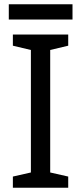

<svg xmlns="http://www.w3.org/2000/svg" viewBox="-20 -875 379 895"><path d="M298 0H40V-52L124 -71V-642L40 -662V-714H298V-662L214 -642V-71L298 -52ZM318 -855V-784H21V-855Z"/></svg>

Font: Noto Sans Masaram Gondi
Style: Regular
Weight: 400
Designer: Ek Type & Mukund Gokhale
Foundry: Ek Type
Version: Version 1.004; ttfautohint (v1.8.4.7-5d5b)